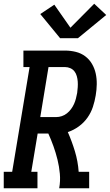

<svg xmlns="http://www.w3.org/2000/svg" viewBox="-42 -1005 587 1025"><path d="M-22 0V-88H23L116 -647H83V-735H305Q335 -735 363 -728Q391 -721 413 -704.5Q435 -688 449 -664Q463 -640 469 -612.5Q475 -585 474.5 -555Q474 -525 469 -496Q464 -465 454 -434.5Q444 -404 425 -377Q406 -350 378.5 -330Q351 -310 320 -300Q342 -250 358 -197Q374 -144 378 -88H434V0H274Q281 -39 277.5 -77.5Q274 -116 265 -152.5Q256 -189 243.5 -224Q231 -259 216 -292H159L125 -88H158V0ZM173 -380H258Q273 -380 288 -385Q303 -390 315.5 -400Q328 -410 337.5 -423Q347 -436 353.5 -450.5Q360 -465 363.5 -479.5Q367 -494 370 -509Q372 -524 373 -539.5Q374 -555 373 -569.5Q372 -584 368 -598.5Q364 -613 355.5 -624Q347 -635 333.5 -641Q320 -647 305 -647H217ZM279 -801 173 -930 248 -980 334 -857 461 -985 525 -925 374 -801Z"/></svg>

Font: Iosevka Curly Slab SmBdObl
Style: Regular
Weight: 600
Italic angle: -9°
Monospace: yes
Designer: Belleve Invis
Foundry: Belleve Invis
Version: Version 11.0.0; ttfautohint (v1.8.3)